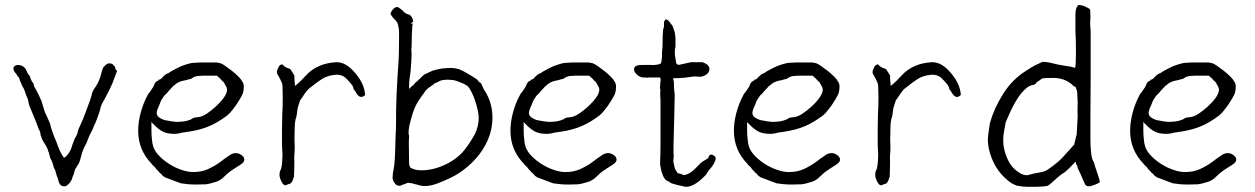

<svg xmlns="http://www.w3.org/2000/svg" viewBox="-20 -715 4909 751"><path d="M130.9 -211.9Q129.9 -211.9 129.9 -213.9Q126 -227.5 104.5 -278.3Q93.8 -302.7 92.8 -308.6Q89.8 -327.1 86.9 -332Q85 -336.9 82 -343.8Q80.1 -350.6 77.1 -358.4Q72.3 -371.1 69.3 -375Q66.4 -379.9 65.4 -381.8Q64.5 -387.7 60.5 -393.6Q58.6 -398.4 57.6 -401.4Q56.6 -408.2 50.8 -416H49.8Q48.8 -418 46.9 -419.9Q44.9 -422.9 43.9 -425.8H43V-426.8Q38.1 -431.6 35.2 -436.5V-435.5Q35.2 -436.5 35.2 -436.5Q33.2 -440.4 32.7 -446.8Q32.2 -453.1 37.1 -456.1Q42 -460.9 48.8 -460.9Q60.5 -460.9 68.4 -456.1Q77.1 -451.2 81.1 -443.4Q86.9 -428.7 92.8 -421.9Q95.7 -418.9 97.7 -415Q97.7 -412.1 100.6 -405.3L105.5 -394.5H107.4Q109.4 -391.6 111.3 -386.7L113.3 -380.9L112.3 -378.9L115.2 -374Q118.2 -370.1 129.9 -346.7Q139.6 -327.1 142.6 -319.3Q154.3 -277.3 157.2 -273.4Q175.8 -233.4 177.7 -224.6Q178.7 -216.8 185.5 -198.2Q191.4 -180.7 200.2 -161.1Q207 -140.6 214.8 -124Q222.7 -107.4 227.5 -101.6L230.5 -97.7L233.4 -99.6Q240.2 -103.5 248 -114.3Q253.9 -124 256.8 -129.9Q260.7 -139.6 263.7 -150.4Q266.6 -159.2 271.5 -170.9Q282.2 -189.5 282.2 -192.4L283.2 -193.4Q283.2 -203.1 293 -222.7Q302.7 -242.2 318.4 -285.2Q335.9 -329.1 339.8 -349.6Q341.8 -355.5 342.8 -357.4Q344.7 -360.4 346.7 -365.2Q355.5 -377 361.3 -387.7Q368.2 -401.4 372.1 -413.1Q375 -422.9 377 -430.7V-431.6Q378.9 -439.5 381.8 -445.3V-446.3Q383.8 -453.1 393.6 -460.9Q401.4 -468.8 411.1 -466.8Q418.9 -465.8 420.9 -463.9V-462.9Q426.8 -456.1 429.7 -454.1L430.7 -453.1V-450.2Q430.7 -442.4 435.5 -441.4L437.5 -436.5Q423.8 -400.4 419.9 -389.6Q404.3 -354.5 397.5 -343.8Q396.5 -339.8 381.8 -314.5Q374 -300.8 371.1 -284.2Q367.2 -270.5 362.3 -257.8Q358.4 -246.1 354.5 -237.3Q344.7 -217.8 344.7 -214.8Q343.8 -210.9 330.1 -185.5Q326.2 -176.8 317.4 -153.3Q314.5 -149.4 310.5 -140.6Q307.6 -135.7 305.7 -129.9Q299.8 -116.2 297.9 -105.5Q293 -86.9 291 -82Q288.1 -75.2 283.2 -67.4H282.2L278.3 -59.6Q276.4 -56.6 273.4 -52.7Q271.5 -46.9 271.5 -44.9L268.6 -34.2Q265.6 -28.3 263.7 -22.5Q262.7 -17.6 259.8 -11.2Q256.8 -4.9 252 1Q247.1 6.8 241.2 10.7Q237.3 14.6 230.5 13.7Q219.7 13.7 213.9 4.9Q210 -1 207 -13.7Q205.1 -21.5 202.1 -27.3Q200.2 -33.2 198.2 -41Q197.3 -48.8 192.4 -55.7Q189.5 -61.5 188.5 -67.4Q186.5 -76.2 182.6 -85Q176.8 -96.7 175.8 -98.6Q175.8 -102.5 173.8 -107.4L169.9 -122.1H168.9Q168 -127 167 -128.9V-129.9Q159.2 -148.4 155.3 -152.3Q146.5 -165 143.6 -172.9Q142.6 -177.7 141.6 -179.7V-180.7L140.6 -182.6Q138.7 -184.6 138.7 -186.5Q139.6 -190.4 137.7 -194.3Q137.7 -196.3 137.2 -197.8Q136.7 -199.2 136.2 -200.7Q135.7 -202.1 134.8 -203.1ZM252 1Q252 1 252 2ZM92.8 -421.9Q93.8 -421.9 93.8 -421.9Z M587.9 -58.6Q585.9 -61.5 580.1 -66.4Q578.1 -69.3 576.2 -70.3Q575.2 -71.3 574.2 -72.3V-73.2Q520.5 -127.9 520.5 -203.1Q520.5 -236.3 529.8 -272Q539.1 -307.6 554.7 -337.9H555.7Q556.6 -342.8 559.6 -347.2Q562.5 -351.6 565.4 -354.5L566.4 -355.5L578.1 -373Q581.1 -377 582 -380.9Q584 -384.8 585.9 -389.6Q587.9 -392.6 590.3 -395Q592.8 -397.5 596.7 -398.4L597.7 -399.4H599.6V-401.4V-403.3H601.6H602.5H603.5Q605.5 -404.3 607.4 -405.3Q611.3 -407.2 614.3 -411.1Q617.2 -415 621.1 -418Q625 -420.9 628.9 -424.8Q640.6 -428.7 648.4 -435.5Q670.9 -448.2 688.5 -456.1Q706.1 -462.9 725.6 -467.8Q736.3 -469.7 745.1 -469.7Q753.9 -469.7 764.6 -470.7H812.5Q818.4 -470.7 826.2 -470.7Q833 -469.7 841.8 -467.8Q848.6 -465.8 861.3 -457Q874 -448.2 887.7 -437.5Q901.4 -426.8 913.1 -415Q923.8 -404.3 925.8 -398.4L926.8 -397.5Q933.6 -388.7 933.6 -377.9Q933.6 -356.4 927.7 -344.7Q921.9 -332 910.2 -314.5Q905.3 -306.6 900.9 -300.3Q896.5 -293.9 890.6 -287.1Q885.7 -280.3 880.9 -274.9Q876 -269.5 869.1 -263.7Q833 -236.3 798.8 -221.7Q764.6 -207 719.7 -200.2L693.4 -196.3Q676.8 -191.4 664.1 -191.4Q633.8 -191.4 617.2 -200.2Q599.6 -209 581.1 -228.5L576.2 -233.4L572.3 -238.3V-231.4V-225.6V-203.1Q572.3 -187.5 574.2 -170.9Q575.2 -154.3 580.1 -139.6Q586.9 -121.1 604.5 -103.5Q622.1 -85.9 644 -72.3Q666 -58.6 689.5 -50.8Q713.9 -42 735.4 -42Q768.6 -42 793.9 -53.7Q819.3 -65.4 839.8 -80.1Q849.6 -87.9 858.4 -94.2Q867.2 -100.6 875 -105.5Q887.7 -116.2 903.3 -116.2Q913.1 -116.2 924.8 -108.4Q935.5 -100.6 935.5 -90.8V-87.9Q933.6 -81.1 928.7 -77.1Q921.9 -71.3 916 -67.4H915Q904.3 -60.5 893.1 -53.2Q881.8 -45.9 872.1 -38.1Q864.3 -31.2 858.4 -25.4L847.7 -15.6Q840.8 -10.7 834 -7.3Q827.1 -3.9 819.3 -2H818.4Q801.8 3.9 785.2 5.9Q767.6 6.8 748 6.8Q728.5 6.8 714.8 5.4Q701.2 3.9 687.5 2L661.1 -7.8Q647.5 -12.7 627.9 -20.5Q626 -20.5 625 -21.5Q624 -22.5 622.1 -23.4V-24.4H621.1Q617.2 -26.4 616.2 -27.3L615.2 -28.3V-29.3Q611.3 -34.2 607.4 -37.1Q603.5 -40 600.6 -43.9Q597.7 -47.9 593.8 -50.8Q590.8 -53.7 587.9 -58.6ZM604.5 -307.6Q602.5 -302.7 597.7 -292Q592.8 -279.3 592.8 -273.4Q592.8 -262.7 603.5 -254.9Q612.3 -249 624 -245.1H625Q638.7 -242.2 652.3 -240.2Q666 -238.3 673.8 -238.3Q683.6 -238.3 700.2 -240.2Q716.8 -243.2 724.6 -247.1H725.6Q735.4 -253.9 740.2 -254.9Q745.1 -255.9 754.9 -256.8Q769.5 -257.8 789.1 -270.5Q807.6 -283.2 825.2 -299.3Q842.8 -315.4 855.5 -333Q868.2 -350.6 868.2 -365.2Q868.2 -371.1 863.3 -378.9Q859.4 -386.7 854.5 -394.5L852.5 -395.5V-396.5Q848.6 -397.5 847.7 -400.4Q844.7 -404.3 841.8 -406.2V-407.2Q836.9 -411.1 835 -413.1L830.1 -417V-418L829.1 -418.9H828.1H827.1H772.5Q764.6 -418.9 756.8 -418Q741.2 -417 731.4 -409.2Q728.5 -407.2 726.6 -406.2Q725.6 -406.2 725.6 -406.2Q723.6 -406.2 720.7 -405.3L707 -401.4Q695.3 -399.4 686.5 -396.5Q677.7 -393.6 670.9 -388.7Q664.1 -383.8 657.2 -377.9Q650.4 -371.1 642.6 -362.3Q634.8 -353.5 630.9 -348.6Q625 -343.8 620.1 -337.9V-336.9Q617.2 -332 613.3 -327.1Q608.4 -320.3 604.5 -307.6Z M1103.5 6.8Q1099.6 9.8 1097.7 9.8Q1085 10.7 1075.2 -18.6Q1073.2 -25.4 1073.2 -31.2Q1073.2 -43 1077.1 -48.8Q1082 -57.6 1084 -86.9Q1085.9 -115.2 1084 -127.9Q1083 -138.7 1083 -159.2V-209Q1083 -239.3 1084 -266.6Q1085.9 -294.9 1085.9 -333Q1085 -371.1 1085 -377.9Q1085 -386.7 1081.1 -394.5Q1078.1 -400.4 1074.2 -408.7Q1070.3 -417 1064.5 -425.8Q1061.5 -431.6 1064.5 -441.4Q1069.3 -453.1 1071.3 -456.1Q1073.2 -459 1077.1 -460.9Q1080.1 -461.9 1083 -463.9Q1095.7 -451.2 1106.4 -448.2Q1116.2 -446.3 1119.1 -439.5Q1125 -430.7 1128.9 -423.8Q1131.8 -419.9 1131.8 -416Q1130.9 -409.2 1132.8 -392.6L1133.8 -378.9L1144.5 -387.7Q1157.2 -398.4 1175.8 -418.9Q1219.7 -467.8 1295.9 -471.7Q1333 -472.7 1369.1 -429.7Q1405.3 -387.7 1408.2 -343.8Q1401.4 -335.9 1392.6 -335.9Q1383.8 -335.9 1376 -347.7Q1373 -351.6 1372.1 -353.5Q1370.1 -359.4 1364.3 -364.3Q1362.3 -367.2 1362.3 -372.1Q1360.4 -381.8 1333 -409.2Q1315.4 -425.8 1287.1 -421.9Q1260.7 -418.9 1241.2 -407.2Q1223.6 -396.5 1193.4 -372.1Q1184.6 -367.2 1169.9 -345.7Q1157.2 -326.2 1154.3 -323.2L1153.3 -322.3V-320.3Q1144.5 -296.9 1142.6 -281.2Q1141.6 -266.6 1138.7 -256.8Q1133.8 -244.1 1132.8 -217.8Q1132.8 -192.4 1131.8 -173.8Q1132.8 -155.3 1132.8 -139.2Q1132.8 -123 1130.9 -102.5Q1131.8 -82 1130.9 -54.7L1129.9 -23.4Q1128.9 -22.5 1127.4 -17.1Q1126 -11.7 1123 -5.9Q1120.1 0 1116.2 2.9Q1109.4 4.9 1103.5 6.8Z M1581.1 -68.4Q1583 -62.5 1585.9 -58.6H1586.9L1587.9 -57.6L1600.6 -52.7Q1611.3 -48.8 1627.9 -48.8Q1675.8 -48.8 1724.1 -72.3Q1772.5 -95.7 1800.8 -133.8Q1820.3 -159.2 1836.9 -189.5Q1852.5 -220.7 1852.5 -254.9Q1852.5 -265.6 1848.6 -284.2Q1844.7 -301.8 1838.4 -320.8Q1832 -339.8 1824.2 -355.5Q1815.4 -372.1 1808.6 -378.9Q1805.7 -380.9 1793 -387.7Q1775.4 -395.5 1771.5 -396.5Q1758.8 -401.4 1748 -402.3Q1737.3 -403.3 1731.4 -403.3Q1705.1 -403.3 1695.3 -395.5Q1690.4 -393.6 1677.7 -387.7V-386.7Q1668 -378.9 1657.2 -372.1Q1645.5 -363.3 1638.7 -351.6Q1629.9 -338.9 1627.9 -336.9Q1626 -335 1618.2 -322.3Q1600.6 -297.9 1587.9 -250Q1582 -226.6 1581.1 -223.6V-222.7Q1578.1 -208 1578.1 -194.3Q1578.1 -190.4 1579.1 -187.5Q1579.1 -184.6 1580.1 -182.6V-178.7Q1580.1 -170.9 1579.1 -162.1L1580.1 -77.1Q1580.1 -71.3 1581.1 -68.4ZM1553.7 7.8Q1551.8 8.8 1549.8 9.8Q1547.9 11.7 1542 11.7Q1530.3 11.7 1523.4 1Q1515.6 -9.8 1515.6 -19.5Q1515.6 -33.2 1519.5 -52.7Q1524.4 -78.1 1525.4 -118.2Q1526.4 -150.4 1527.3 -181.6Q1529.3 -212.9 1529.3 -243.2V-284.2Q1529.3 -286.1 1531.2 -345.7Q1535.2 -428.7 1538.1 -463.9Q1541 -499 1541 -582Q1541 -594.7 1540.5 -599.6Q1540 -604.5 1537.1 -617.2Q1535.2 -626 1530.3 -631.8Q1525.4 -637.7 1520.5 -642.6L1518.6 -644.5Q1515.6 -646.5 1515.6 -648.4L1513.7 -650.4V-651.4Q1507.8 -657.2 1507.8 -660.2Q1507.8 -668 1516.6 -677.7Q1524.4 -687.5 1533.2 -687.5Q1537.1 -687.5 1541 -684.6Q1545.9 -681.6 1547.9 -679.7V-678.7L1555.7 -672.9Q1557.6 -669.9 1562.5 -666Q1569.3 -661.1 1572.3 -660.2Q1575.2 -659.2 1576.2 -659.2Q1577.1 -659.2 1578.1 -658.2H1579.1Q1584 -657.2 1588.9 -650.4Q1593.8 -644.5 1596.7 -630.9L1585.9 -623H1594.7L1593.8 -619.1Q1592.8 -614.3 1592.3 -607.9Q1591.8 -601.6 1591.8 -594.7Q1590.8 -581.1 1590.8 -578.1V-570.3Q1589.8 -536.1 1589.8 -528.3Q1588.9 -526.4 1588.9 -520.5V-519.5Q1590.8 -508.8 1588.9 -476.6Q1587.9 -456.1 1585.9 -435.5L1582 -407.2Q1580.1 -391.6 1580.1 -377V-367.2L1586.9 -374L1591.8 -378.9Q1597.7 -380.9 1600.6 -386.7Q1603.5 -390.6 1608.4 -394.5Q1614.3 -399.4 1616.2 -401.4Q1635.7 -420.9 1638.7 -422.9Q1664.1 -435.5 1674.8 -439.5Q1700.2 -446.3 1711.9 -447.3Q1730.5 -449.2 1743.2 -449.2Q1758.8 -449.2 1775.4 -444.3Q1790 -438.5 1799.8 -432.6Q1811.5 -425.8 1823.2 -418.9Q1845.7 -405.3 1848.6 -401.4Q1851.6 -395.5 1855.5 -393.6V-392.6H1856.4Q1859.4 -391.6 1861.3 -389.6V-388.7Q1863.3 -386.7 1868.2 -375L1875 -360.4H1876Q1906.2 -312.5 1906.2 -254.9Q1906.2 -210 1888.7 -168.9Q1871.1 -127.9 1840.8 -94.2Q1810.5 -60.5 1772.5 -36.1Q1743.2 -17.6 1692.4 2Q1679.7 6.8 1667 9.8Q1654.3 12.7 1640.6 12.7Q1631.8 12.7 1624 10.7Q1608.4 5.9 1606.4 5.9Q1603.5 5.9 1600.6 4.9Q1596.7 2.9 1592.8 2Q1587.9 1 1584 1Q1581.1 0 1577.6 0Q1574.2 0 1574.2 0Q1562.5 5.9 1560.5 5.9ZM1600.6 4.9Q1599.6 4.9 1599.6 4.9Z M2043.9 -58.6Q2042 -61.5 2036.1 -66.4Q2034.2 -69.3 2032.2 -70.3Q2031.2 -71.3 2030.3 -72.3V-73.2Q1976.6 -127.9 1976.6 -203.1Q1976.6 -236.3 1985.8 -272Q1995.1 -307.6 2010.7 -337.9H2011.7Q2012.7 -342.8 2015.6 -347.2Q2018.6 -351.6 2021.5 -354.5L2022.5 -355.5L2034.2 -373Q2037.1 -377 2038.1 -380.9Q2040 -384.8 2042 -389.6Q2043.9 -392.6 2046.4 -395Q2048.8 -397.5 2052.7 -398.4L2053.7 -399.4H2055.7V-401.4V-403.3H2057.6H2058.6H2059.6Q2061.5 -404.3 2063.5 -405.3Q2067.4 -407.2 2070.3 -411.1Q2073.2 -415 2077.1 -418Q2081.1 -420.9 2085 -424.8Q2096.7 -428.7 2104.5 -435.5Q2127 -448.2 2144.5 -456.1Q2162.1 -462.9 2181.6 -467.8Q2192.4 -469.7 2201.2 -469.7Q2210 -469.7 2220.7 -470.7H2268.6Q2274.4 -470.7 2282.2 -470.7Q2289.1 -469.7 2297.9 -467.8Q2304.7 -465.8 2317.4 -457Q2330.1 -448.2 2343.8 -437.5Q2357.4 -426.8 2369.1 -415Q2379.9 -404.3 2381.8 -398.4L2382.8 -397.5Q2389.6 -388.7 2389.6 -377.9Q2389.6 -356.4 2383.8 -344.7Q2377.9 -332 2366.2 -314.5Q2361.3 -306.6 2356.9 -300.3Q2352.5 -293.9 2346.7 -287.1Q2341.8 -280.3 2336.9 -274.9Q2332 -269.5 2325.2 -263.7Q2289.1 -236.3 2254.9 -221.7Q2220.7 -207 2175.8 -200.2L2149.4 -196.3Q2132.8 -191.4 2120.1 -191.4Q2089.8 -191.4 2073.2 -200.2Q2055.7 -209 2037.1 -228.5L2032.2 -233.4L2028.3 -238.3V-231.4V-225.6V-203.1Q2028.3 -187.5 2030.3 -170.9Q2031.2 -154.3 2036.1 -139.6Q2043 -121.1 2060.5 -103.5Q2078.1 -85.9 2100.1 -72.3Q2122.1 -58.6 2145.5 -50.8Q2169.9 -42 2191.4 -42Q2224.6 -42 2250 -53.7Q2275.4 -65.4 2295.9 -80.1Q2305.7 -87.9 2314.5 -94.2Q2323.2 -100.6 2331.1 -105.5Q2343.8 -116.2 2359.4 -116.2Q2369.1 -116.2 2380.9 -108.4Q2391.6 -100.6 2391.6 -90.8V-87.9Q2389.6 -81.1 2384.8 -77.1Q2377.9 -71.3 2372.1 -67.4H2371.1Q2360.4 -60.5 2349.1 -53.2Q2337.9 -45.9 2328.1 -38.1Q2320.3 -31.2 2314.5 -25.4L2303.7 -15.6Q2296.9 -10.7 2290 -7.3Q2283.2 -3.9 2275.4 -2H2274.4Q2257.8 3.9 2241.2 5.9Q2223.6 6.8 2204.1 6.8Q2184.6 6.8 2170.9 5.4Q2157.2 3.9 2143.6 2L2117.2 -7.8Q2103.5 -12.7 2084 -20.5Q2082 -20.5 2081.1 -21.5Q2080.1 -22.5 2078.1 -23.4V-24.4H2077.1Q2073.2 -26.4 2072.3 -27.3L2071.3 -28.3V-29.3Q2067.4 -34.2 2063.5 -37.1Q2059.6 -40 2056.6 -43.9Q2053.7 -47.9 2049.8 -50.8Q2046.9 -53.7 2043.9 -58.6ZM2060.5 -307.6Q2058.6 -302.7 2053.7 -292Q2048.8 -279.3 2048.8 -273.4Q2048.8 -262.7 2059.6 -254.9Q2068.4 -249 2080.1 -245.1H2081.1Q2094.7 -242.2 2108.4 -240.2Q2122.1 -238.3 2129.9 -238.3Q2139.6 -238.3 2156.2 -240.2Q2172.9 -243.2 2180.7 -247.1H2181.6Q2191.4 -253.9 2196.3 -254.9Q2201.2 -255.9 2210.9 -256.8Q2225.6 -257.8 2245.1 -270.5Q2263.7 -283.2 2281.2 -299.3Q2298.8 -315.4 2311.5 -333Q2324.2 -350.6 2324.2 -365.2Q2324.2 -371.1 2319.3 -378.9Q2315.4 -386.7 2310.5 -394.5L2308.6 -395.5V-396.5Q2304.7 -397.5 2303.7 -400.4Q2300.8 -404.3 2297.9 -406.2V-407.2Q2293 -411.1 2291 -413.1L2286.1 -417V-418L2285.2 -418.9H2284.2H2283.2H2228.5Q2220.7 -418.9 2212.9 -418Q2197.3 -417 2187.5 -409.2Q2184.6 -407.2 2182.6 -406.2Q2181.6 -406.2 2181.6 -406.2Q2179.7 -406.2 2176.8 -405.3L2163.1 -401.4Q2151.4 -399.4 2142.6 -396.5Q2133.8 -393.6 2127 -388.7Q2120.1 -383.8 2113.3 -377.9Q2106.4 -371.1 2098.6 -362.3Q2090.8 -353.5 2086.9 -348.6Q2081.1 -343.8 2076.2 -337.9V-336.9Q2073.2 -332 2069.3 -327.1Q2064.5 -320.3 2060.5 -307.6Z M2581.1 -635.7 2582 -638.7Q2582 -638.7 2585 -638.7Q2590.8 -638.7 2596.7 -631.8Q2599.6 -628.9 2600.6 -627Q2602.5 -623 2607.4 -618.2Q2611.3 -614.3 2615.2 -600.6Q2619.1 -590.8 2620.1 -584L2622.1 -564.5V-533.2Q2617.2 -512.7 2621.1 -492.2Q2623 -478.5 2624 -474.6V-473.6Q2624 -466.8 2628.9 -463.9Q2632.8 -460 2638.7 -461.9L2682.6 -471.7Q2706.1 -471.7 2727.5 -471.7V-470.7V-471.7Q2755.9 -461.9 2754.9 -444.3Q2753.9 -427.7 2735.4 -418.9Q2724.6 -414.1 2713.9 -415Q2698.2 -417 2686.5 -415L2658.2 -411.1Q2640.6 -409.2 2618.2 -409.2L2612.3 -408.2L2614.3 -402.3Q2616.2 -396.5 2616.2 -385.7Q2616.2 -374 2616.2 -372.1L2619.1 -344.7L2617.2 -252Q2614.3 -158.2 2614.3 -142.6Q2614.3 -108.4 2615.2 -104.5Q2615.2 -101.6 2614.3 -93.8Q2613.3 -83 2614.3 -80.1Q2615.2 -78.1 2616.2 -71.3Q2617.2 -63.5 2620.1 -55.7V-54.7L2629.9 -39.1Q2631.8 -36.1 2642.6 -35.2L2645.5 -34.2Q2649.4 -30.3 2655.3 -30.3Q2679.7 -32.2 2712.9 -69.3Q2722.7 -80.1 2729.5 -84Q2733.4 -85.9 2738.3 -88.9Q2742.2 -91.8 2744.1 -92.8Q2748 -94.7 2750 -96.7L2751 -97.7V-98.6Q2753.9 -110.4 2761.7 -110.4Q2766.6 -110.4 2773.4 -105.5Q2779.3 -101.6 2779.3 -95.7Q2779.3 -87.9 2773.4 -77.1Q2766.6 -65.4 2762.7 -60.5Q2757.8 -55.7 2754.9 -51.8Q2752 -47.9 2750 -44.9Q2747.1 -42 2745.1 -37.1L2739.3 -29.3Q2694.3 17.6 2661.1 15.6Q2656.2 14.6 2630.9 8.8Q2605.5 2.9 2601.6 -1Q2598.6 -3.9 2589.8 -7.8Q2584 -9.8 2581.1 -14.6Q2576.2 -20.5 2573.7 -26.9Q2571.3 -33.2 2567.4 -44.9Q2564.5 -57.6 2562.5 -67.4Q2561.5 -77.1 2562.5 -96.7Q2563.5 -116.2 2563.5 -149.4V-323.2Q2561.5 -354.5 2562.5 -358.4L2563.5 -359.4L2561.5 -371.1Q2562.5 -392.6 2564.5 -403.3V-404.3L2561.5 -412.1H2521.5Q2516.6 -412.1 2514.6 -411.1L2494.1 -412.1Q2483.4 -412.1 2470.7 -423.8Q2459 -435.5 2460 -444.3Q2460 -460.9 2490.2 -460.9Q2497.1 -460.9 2500 -460.9H2528.3Q2536.1 -460 2548.8 -461.9Q2557.6 -462.9 2562.5 -465.8Q2568.4 -468.8 2566.4 -475.6Q2566.4 -476.6 2567.4 -477.5Q2568.4 -480.5 2568.4 -485.4Q2568.4 -488.3 2569.3 -490.2Q2569.3 -491.2 2569.3 -502V-511.7L2571.3 -529.3Q2571.3 -587.9 2575.2 -606.4Q2576.2 -607.4 2577.1 -607.4Q2577.1 -619.1 2577.1 -627.9V-630.9H2578.1Z M2918 -58.6Q2916 -61.5 2910.2 -66.4Q2908.2 -69.3 2906.2 -70.3Q2905.3 -71.3 2904.3 -72.3V-73.2Q2850.6 -127.9 2850.6 -203.1Q2850.6 -236.3 2859.9 -272Q2869.1 -307.6 2884.8 -337.9H2885.7Q2886.7 -342.8 2889.6 -347.2Q2892.6 -351.6 2895.5 -354.5L2896.5 -355.5L2908.2 -373Q2911.1 -377 2912.1 -380.9Q2914.1 -384.8 2916 -389.6Q2918 -392.6 2920.4 -395Q2922.9 -397.5 2926.8 -398.4L2927.7 -399.4H2929.7V-401.4V-403.3H2931.6H2932.6H2933.6Q2935.5 -404.3 2937.5 -405.3Q2941.4 -407.2 2944.3 -411.1Q2947.3 -415 2951.2 -418Q2955.1 -420.9 2959 -424.8Q2970.7 -428.7 2978.5 -435.5Q3001 -448.2 3018.6 -456.1Q3036.1 -462.9 3055.7 -467.8Q3066.4 -469.7 3075.2 -469.7Q3084 -469.7 3094.7 -470.7H3142.6Q3148.4 -470.7 3156.2 -470.7Q3163.1 -469.7 3171.9 -467.8Q3178.7 -465.8 3191.4 -457Q3204.1 -448.2 3217.8 -437.5Q3231.4 -426.8 3243.2 -415Q3253.9 -404.3 3255.9 -398.4L3256.8 -397.5Q3263.7 -388.7 3263.7 -377.9Q3263.7 -356.4 3257.8 -344.7Q3252 -332 3240.2 -314.5Q3235.4 -306.6 3231 -300.3Q3226.6 -293.9 3220.7 -287.1Q3215.8 -280.3 3210.9 -274.9Q3206.1 -269.5 3199.2 -263.7Q3163.1 -236.3 3128.9 -221.7Q3094.7 -207 3049.8 -200.2L3023.4 -196.3Q3006.8 -191.4 2994.1 -191.4Q2963.9 -191.4 2947.3 -200.2Q2929.7 -209 2911.1 -228.5L2906.2 -233.4L2902.3 -238.3V-231.4V-225.6V-203.1Q2902.3 -187.5 2904.3 -170.9Q2905.3 -154.3 2910.2 -139.6Q2917 -121.1 2934.6 -103.5Q2952.1 -85.9 2974.1 -72.3Q2996.1 -58.6 3019.5 -50.8Q3043.9 -42 3065.4 -42Q3098.6 -42 3124 -53.7Q3149.4 -65.4 3169.9 -80.1Q3179.7 -87.9 3188.5 -94.2Q3197.3 -100.6 3205.1 -105.5Q3217.8 -116.2 3233.4 -116.2Q3243.2 -116.2 3254.9 -108.4Q3265.6 -100.6 3265.6 -90.8V-87.9Q3263.7 -81.1 3258.8 -77.1Q3252 -71.3 3246.1 -67.4H3245.1Q3234.4 -60.5 3223.1 -53.2Q3211.9 -45.9 3202.1 -38.1Q3194.3 -31.2 3188.5 -25.4L3177.7 -15.6Q3170.9 -10.7 3164.1 -7.3Q3157.2 -3.9 3149.4 -2H3148.4Q3131.8 3.9 3115.2 5.9Q3097.7 6.8 3078.1 6.8Q3058.6 6.8 3044.9 5.4Q3031.2 3.9 3017.6 2L2991.2 -7.8Q2977.5 -12.7 2958 -20.5Q2956.1 -20.5 2955.1 -21.5Q2954.1 -22.5 2952.1 -23.4V-24.4H2951.2Q2947.3 -26.4 2946.3 -27.3L2945.3 -28.3V-29.3Q2941.4 -34.2 2937.5 -37.1Q2933.6 -40 2930.7 -43.9Q2927.7 -47.9 2923.8 -50.8Q2920.9 -53.7 2918 -58.6ZM2934.6 -307.6Q2932.6 -302.7 2927.7 -292Q2922.9 -279.3 2922.9 -273.4Q2922.9 -262.7 2933.6 -254.9Q2942.4 -249 2954.1 -245.1H2955.1Q2968.8 -242.2 2982.4 -240.2Q2996.1 -238.3 3003.9 -238.3Q3013.7 -238.3 3030.3 -240.2Q3046.9 -243.2 3054.7 -247.1H3055.7Q3065.4 -253.9 3070.3 -254.9Q3075.2 -255.9 3085 -256.8Q3099.6 -257.8 3119.1 -270.5Q3137.7 -283.2 3155.3 -299.3Q3172.9 -315.4 3185.5 -333Q3198.2 -350.6 3198.2 -365.2Q3198.2 -371.1 3193.4 -378.9Q3189.5 -386.7 3184.6 -394.5L3182.6 -395.5V-396.5Q3178.7 -397.5 3177.7 -400.4Q3174.8 -404.3 3171.9 -406.2V-407.2Q3167 -411.1 3165 -413.1L3160.2 -417V-418L3159.2 -418.9H3158.2H3157.2H3102.5Q3094.7 -418.9 3086.9 -418Q3071.3 -417 3061.5 -409.2Q3058.6 -407.2 3056.6 -406.2Q3055.7 -406.2 3055.7 -406.2Q3053.7 -406.2 3050.8 -405.3L3037.1 -401.4Q3025.4 -399.4 3016.6 -396.5Q3007.8 -393.6 3001 -388.7Q2994.1 -383.8 2987.3 -377.9Q2980.5 -371.1 2972.7 -362.3Q2964.8 -353.5 2960.9 -348.6Q2955.1 -343.8 2950.2 -337.9V-336.9Q2947.3 -332 2943.4 -327.1Q2938.5 -320.3 2934.6 -307.6Z M3433.6 6.8Q3429.7 9.8 3427.7 9.8Q3415 10.7 3405.3 -18.6Q3403.3 -25.4 3403.3 -31.2Q3403.3 -43 3407.2 -48.8Q3412.1 -57.6 3414.1 -86.9Q3416 -115.2 3414.1 -127.9Q3413.1 -138.7 3413.1 -159.2V-209Q3413.1 -239.3 3414.1 -266.6Q3416 -294.9 3416 -333Q3415 -371.1 3415 -377.9Q3415 -386.7 3411.1 -394.5Q3408.2 -400.4 3404.3 -408.7Q3400.4 -417 3394.5 -425.8Q3391.6 -431.6 3394.5 -441.4Q3399.4 -453.1 3401.4 -456.1Q3403.3 -459 3407.2 -460.9Q3410.2 -461.9 3413.1 -463.9Q3425.8 -451.2 3436.5 -448.2Q3446.3 -446.3 3449.2 -439.5Q3455.1 -430.7 3459 -423.8Q3461.9 -419.9 3461.9 -416Q3460.9 -409.2 3462.9 -392.6L3463.9 -378.9L3474.6 -387.7Q3487.3 -398.4 3505.9 -418.9Q3549.8 -467.8 3626 -471.7Q3663.1 -472.7 3699.2 -429.7Q3735.4 -387.7 3738.3 -343.8Q3731.4 -335.9 3722.7 -335.9Q3713.9 -335.9 3706.1 -347.7Q3703.1 -351.6 3702.1 -353.5Q3700.2 -359.4 3694.3 -364.3Q3692.4 -367.2 3692.4 -372.1Q3690.4 -381.8 3663.1 -409.2Q3645.5 -425.8 3617.2 -421.9Q3590.8 -418.9 3571.3 -407.2Q3553.7 -396.5 3523.4 -372.1Q3514.6 -367.2 3500 -345.7Q3487.3 -326.2 3484.4 -323.2L3483.4 -322.3V-320.3Q3474.6 -296.9 3472.7 -281.2Q3471.7 -266.6 3468.8 -256.8Q3463.9 -244.1 3462.9 -217.8Q3462.9 -192.4 3461.9 -173.8Q3462.9 -155.3 3462.9 -139.2Q3462.9 -123 3460.9 -102.5Q3461.9 -82 3460.9 -54.7L3460 -23.4Q3459 -22.5 3457.5 -17.1Q3456.1 -11.7 3453.1 -5.9Q3450.2 0 3446.3 2.9Q3439.5 4.9 3433.6 6.8Z M4171.9 -67.4ZM4188.5 -74.2Q4188.5 -74.2 4188.5 -80.1L4185.5 -82L4183.6 -79.1L4179.7 -75.2Q4161.1 -54.7 4145.5 -42Q4126 -30.3 4104.5 -9.8Q4093.8 0 4086.9 5.4Q4080.1 10.7 4078.1 11.7Q4060.5 15.6 4032.2 15.6H3996.1Q3979.5 15.6 3955.1 10.7Q3953.1 8.8 3951.2 8.8Q3948.2 7.8 3941.4 3.9Q3934.6 1 3932.6 -1Q3887.7 -34.2 3865.7 -81.1Q3843.8 -127.9 3843.8 -171.9Q3843.8 -182.6 3852.5 -236.3V-235.4Q3868.2 -291 3903.3 -347.2Q3938.5 -403.3 3992.2 -437.5Q4019.5 -455.1 4028.8 -459.5Q4038.1 -463.9 4056.6 -472.7Q4074.2 -473.6 4095.7 -467.8Q4117.2 -461.9 4143.6 -458Q4168.9 -455.1 4182.6 -450.2L4184.6 -449.2L4185.5 -451.2Q4188.5 -461.9 4188.5 -510.7Q4188.5 -560.5 4186.5 -591.8V-616.2Q4186.5 -627.9 4186.5 -637.7Q4184.6 -680.7 4194.3 -690.4L4195.3 -691.4V-692.4Q4195.3 -693.4 4196.3 -694.3Q4197.3 -695.3 4198.2 -695.3H4199.2Q4211.9 -695.3 4225.6 -689Q4239.3 -682.6 4243.2 -678.7Q4245.1 -674.8 4245.1 -647.5Q4243.2 -618.2 4245.1 -608.4Q4246.1 -599.6 4246.1 -587.9V-414.1L4245.1 -260.7Q4245.1 -229.5 4245.1 -174.8Q4245.1 -119.1 4252 -93.8L4259.8 -77.1Q4259.8 -73.2 4271.5 -40Q4282.2 -7.8 4282.2 -2.9Q4280.3 0 4264.6 6.8Q4248 13.7 4238.3 13.7Q4230.5 13.7 4224.6 6.8Q4215.8 -11.7 4208 -31.2L4195.3 -57.6Q4195.3 -66.4 4188.5 -74.2ZM4186.5 -375Q4176.8 -378.9 4173.8 -383.8V-384.8H4172.9Q4142.6 -410.2 4100.1 -410.2Q4057.6 -410.2 4054.7 -407.2Q4047.9 -401.4 4040 -396.5Q4032.2 -391.6 4030.3 -386.7Q4028.3 -383.8 4012.7 -380.9Q3996.1 -376 3972.7 -347.7Q3950.2 -318.4 3932.1 -278.3Q3914.1 -238.3 3913.1 -234.4Q3913.1 -230.5 3908.2 -207Q3904.3 -182.6 3904.3 -175.8V-158.2Q3904.3 -145.5 3910.2 -122.1Q3924.8 -71.3 3955.1 -47.9Q3984.4 -24.4 4004.9 -31.2Q4024.4 -37.1 4043.9 -40Q4065.4 -43 4077.1 -50.8Q4118.2 -79.1 4136.7 -99.6Q4155.3 -120.1 4180.7 -148.4V-149.4H4181.6Q4185.5 -168 4190.4 -186.5L4191.4 -187.5L4195.3 -261.7Q4194.3 -280.3 4194.8 -292Q4195.3 -303.7 4195.3 -314.5V-315.4L4193.4 -352.5Q4192.4 -361.3 4191.4 -364.3Q4189.5 -366.2 4189.5 -367.2Q4189.5 -369.1 4187.5 -374Z M4467.8 -58.6Q4465.8 -61.5 4460 -66.4Q4458 -69.3 4456.1 -70.3Q4455.1 -71.3 4454.1 -72.3V-73.2Q4400.4 -127.9 4400.4 -203.1Q4400.4 -236.3 4409.7 -272Q4418.9 -307.6 4434.6 -337.9H4435.5Q4436.5 -342.8 4439.5 -347.2Q4442.4 -351.6 4445.3 -354.5L4446.3 -355.5L4458 -373Q4460.9 -377 4461.9 -380.9Q4463.9 -384.8 4465.8 -389.6Q4467.8 -392.6 4470.2 -395Q4472.7 -397.5 4476.6 -398.4L4477.5 -399.4H4479.5V-401.4V-403.3H4481.4H4482.4H4483.4Q4485.4 -404.3 4487.3 -405.3Q4491.2 -407.2 4494.1 -411.1Q4497.1 -415 4501 -418Q4504.9 -420.9 4508.8 -424.8Q4520.5 -428.7 4528.3 -435.5Q4550.8 -448.2 4568.4 -456.1Q4585.9 -462.9 4605.5 -467.8Q4616.2 -469.7 4625 -469.7Q4633.8 -469.7 4644.5 -470.7H4692.4Q4698.2 -470.7 4706.1 -470.7Q4712.9 -469.7 4721.7 -467.8Q4728.5 -465.8 4741.2 -457Q4753.9 -448.2 4767.6 -437.5Q4781.2 -426.8 4793 -415Q4803.7 -404.3 4805.7 -398.4L4806.6 -397.5Q4813.5 -388.7 4813.5 -377.9Q4813.5 -356.4 4807.6 -344.7Q4801.8 -332 4790 -314.5Q4785.2 -306.6 4780.8 -300.3Q4776.4 -293.9 4770.5 -287.1Q4765.6 -280.3 4760.7 -274.9Q4755.9 -269.5 4749 -263.7Q4712.9 -236.3 4678.7 -221.7Q4644.5 -207 4599.6 -200.2L4573.2 -196.3Q4556.6 -191.4 4543.9 -191.4Q4513.7 -191.4 4497.1 -200.2Q4479.5 -209 4460.9 -228.5L4456.1 -233.4L4452.1 -238.3V-231.4V-225.6V-203.1Q4452.1 -187.5 4454.1 -170.9Q4455.1 -154.3 4460 -139.6Q4466.8 -121.1 4484.4 -103.5Q4502 -85.9 4523.9 -72.3Q4545.9 -58.6 4569.3 -50.8Q4593.8 -42 4615.2 -42Q4648.4 -42 4673.8 -53.7Q4699.2 -65.4 4719.7 -80.1Q4729.5 -87.9 4738.3 -94.2Q4747.1 -100.6 4754.9 -105.5Q4767.6 -116.2 4783.2 -116.2Q4793 -116.2 4804.7 -108.4Q4815.4 -100.6 4815.4 -90.8V-87.9Q4813.5 -81.1 4808.6 -77.1Q4801.8 -71.3 4795.9 -67.4H4794.9Q4784.2 -60.5 4772.9 -53.2Q4761.7 -45.9 4752 -38.1Q4744.1 -31.2 4738.3 -25.4L4727.5 -15.6Q4720.7 -10.7 4713.9 -7.3Q4707 -3.9 4699.2 -2H4698.2Q4681.6 3.9 4665 5.9Q4647.5 6.8 4627.9 6.8Q4608.4 6.8 4594.7 5.4Q4581.1 3.9 4567.4 2L4541 -7.8Q4527.3 -12.7 4507.8 -20.5Q4505.9 -20.5 4504.9 -21.5Q4503.9 -22.5 4502 -23.4V-24.4H4501Q4497.1 -26.4 4496.1 -27.3L4495.1 -28.3V-29.3Q4491.2 -34.2 4487.3 -37.1Q4483.4 -40 4480.5 -43.9Q4477.5 -47.9 4473.6 -50.8Q4470.7 -53.7 4467.8 -58.6ZM4484.4 -307.6Q4482.4 -302.7 4477.5 -292Q4472.7 -279.3 4472.7 -273.4Q4472.7 -262.7 4483.4 -254.9Q4492.2 -249 4503.9 -245.1H4504.9Q4518.6 -242.2 4532.2 -240.2Q4545.9 -238.3 4553.7 -238.3Q4563.5 -238.3 4580.1 -240.2Q4596.7 -243.2 4604.5 -247.1H4605.5Q4615.2 -253.9 4620.1 -254.9Q4625 -255.9 4634.8 -256.8Q4649.4 -257.8 4668.9 -270.5Q4687.5 -283.2 4705.1 -299.3Q4722.7 -315.4 4735.4 -333Q4748 -350.6 4748 -365.2Q4748 -371.1 4743.2 -378.9Q4739.3 -386.7 4734.4 -394.5L4732.4 -395.5V-396.5Q4728.5 -397.5 4727.5 -400.4Q4724.6 -404.3 4721.7 -406.2V-407.2Q4716.8 -411.1 4714.8 -413.1L4710 -417V-418L4709 -418.9H4708H4707H4652.3Q4644.5 -418.9 4636.7 -418Q4621.1 -417 4611.3 -409.2Q4608.4 -407.2 4606.4 -406.2Q4605.5 -406.2 4605.5 -406.2Q4603.5 -406.2 4600.6 -405.3L4586.9 -401.4Q4575.2 -399.4 4566.4 -396.5Q4557.6 -393.6 4550.8 -388.7Q4543.9 -383.8 4537.1 -377.9Q4530.3 -371.1 4522.5 -362.3Q4514.6 -353.5 4510.7 -348.6Q4504.9 -343.8 4500 -337.9V-336.9Q4497.1 -332 4493.2 -327.1Q4488.3 -320.3 4484.4 -307.6Z"/></svg>

Font: ToneOZ-Zhuyin-Tsuipita-TC
Style: Regular
Weight: 400
Designer: ÂÆ£ÂøóÂáåJeffrey Xuan(jeffreyx@gmail.com, ToneOZ.com) ÈòøÂù§(cjkFonts)
Foundry: ToneOZ
Version: Version 0.240710